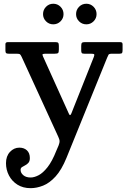

<svg xmlns="http://www.w3.org/2000/svg" viewBox="-20 -745 684 1026"><path d="M12 127Q12 89.5 33.2 66.8Q54.5 44 83.5 44Q108.5 44 124 58.5Q139.5 73 139.5 99.5Q139.5 116 132 124.8Q124.5 133.5 114.8 138.2Q105 143 97.5 148Q90 153 90 162.5Q90 179 104.5 191.2Q119 203.5 143.5 203.5Q163 203.5 186.2 191.5Q209.5 179.5 234 148.5Q258.5 117.5 281 60.5L293 32.5Q299 17 298.5 8.5Q298 0 291 -15L96 -440.5Q91 -451 87.2 -454.5Q83.5 -458 68.5 -458H27Q16 -458 12.5 -461.2Q9 -464.5 9 -475V-509.5Q9 -520 23 -520H275.5Q287.5 -520 291 -516Q294.5 -512 294.5 -499.5V-481Q294.5 -466 290.8 -462Q287 -458 272.5 -458H227.5Q212 -458 208.5 -455.8Q205 -453.5 210 -443L335.5 -165Q343 -149 347 -139.5Q351 -130 354 -130Q358 -130 361.8 -139.8Q365.5 -149.5 372.5 -167L481.5 -441Q485.5 -452 483 -455Q480.5 -458 464.5 -458H430.5Q419.5 -458 416.8 -462Q414 -466 414 -476V-499.5Q414 -512.5 418 -516.2Q422 -520 434.5 -520H619Q627.5 -520 631.2 -517.8Q635 -515.5 635 -507.5V-478.5Q635 -467.5 632.8 -462.8Q630.5 -458 619 -458H580Q563 -458 560 -452.8Q557 -447.5 552 -435.5L335.5 98Q309 163 276.8 198.2Q244.5 233.5 210.2 247Q176 260.5 143.5 260.5Q103 260.5 73.5 242Q44 223.5 28 193Q12 162.5 12 127ZM441.5 -615Q418.5 -615 402.5 -631Q386.5 -647 386.5 -669.5Q386.5 -692.5 402.5 -708.8Q418.5 -725 441.5 -725Q464 -725 480 -708.8Q496 -692.5 496 -669.5Q496 -647 480 -631Q464 -615 441.5 -615ZM264.5 -615Q242 -615 226 -631Q210 -647 210 -669.5Q210 -692.5 226 -708.8Q242 -725 264.5 -725Q287.5 -725 303.5 -708.8Q319.5 -692.5 319.5 -669.5Q319.5 -647 303.5 -631Q287.5 -615 264.5 -615Z"/></svg>

Font: Besley* Medium
Style: Regular
Weight: 500
Designer: Owen Earl
Foundry: indestructible type*
Version: Version 3.000; ttfautohint (v1.8.3)